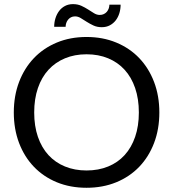

<svg xmlns="http://www.w3.org/2000/svg" viewBox="-20 -904 840 932"><path d="M753.5 -358Q753.5 -277.5 728 -210.2Q702.5 -143 656 -94.5Q609.5 -46 544.2 -19.2Q479 7.5 400 7.5Q321 7.5 256 -19.2Q191 -46 144.5 -94.5Q98 -143 72.5 -210.2Q47 -277.5 47 -358Q47 -438.5 72.5 -505.8Q98 -573 144.5 -621.8Q191 -670.5 256 -697.5Q321 -724.5 400 -724.5Q479 -724.5 544.2 -697.5Q609.5 -670.5 656 -621.8Q702.5 -573 728 -505.8Q753.5 -438.5 753.5 -358ZM654 -358Q654 -424 636 -476.5Q618 -529 585 -565.2Q552 -601.5 505 -621Q458 -640.5 400 -640.5Q342.5 -640.5 295.5 -621Q248.5 -601.5 215.2 -565.2Q182 -529 164 -476.5Q146 -424 146 -358Q146 -292 164 -239.8Q182 -187.5 215.2 -151.2Q248.5 -115 295.5 -95.8Q342.5 -76.5 400 -76.5Q458 -76.5 505 -95.8Q552 -115 585 -151.2Q618 -187.5 636 -239.8Q654 -292 654 -358ZM464 -831.5Q475.5 -831.5 484.2 -835.8Q493 -840 499 -847.2Q505 -854.5 508 -863.5Q511 -872.5 511 -881.5H565.5Q565.5 -860 559.5 -840.2Q553.5 -820.5 541.8 -805.2Q530 -790 513 -781Q496 -772 474 -772Q451.5 -772 433.8 -780.2Q416 -788.5 400.8 -798.2Q385.5 -808 372 -816.2Q358.5 -824.5 344.5 -824.5Q333 -824.5 324.5 -820Q316 -815.5 310.2 -808.2Q304.5 -801 301.5 -792Q298.5 -783 298.5 -774H243Q243 -795.5 249.2 -815.5Q255.5 -835.5 267 -850.8Q278.5 -866 295.5 -875Q312.5 -884 334.5 -884Q357 -884 375 -875.8Q393 -867.5 408 -857.8Q423 -848 436.5 -839.8Q450 -831.5 464 -831.5Z"/></svg>

Font: Lato 2
Style: Regular
Weight: 400
Designer: Lukasz Dziedzic with Adam Twardoch and Botio Nikoltchev
Foundry: tyPoland Lukasz Dziedzic
Version: Version 2.015; 2015-08-06; http://www.latofonts.com/